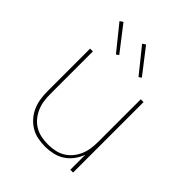

<svg xmlns="http://www.w3.org/2000/svg" viewBox="-211 -885 1021 1021"><g transform="rotate(45 300.0 -374.0)"><path d="M297 8Q269 8 241.5 2.5Q214 -3 190 -17.5Q166 -32 147.5 -53.5Q129 -75 118 -101Q107 -127 103 -154.5Q99 -182 99 -210V-530H120V-210Q120 -185 123.5 -159.5Q127 -134 137 -110.5Q147 -87 163.5 -67Q180 -47 202 -34Q224 -21 249.5 -16Q275 -11 300 -11Q325 -11 350.5 -16Q376 -21 398 -34Q420 -47 436.5 -67Q453 -87 463 -110.5Q473 -134 476.5 -159.5Q480 -185 480 -210V-530H501V0H480V-113Q470 -85 452 -61Q434 -37 409.5 -21Q385 -5 355.5 1.5Q326 8 297 8ZM388 -605 276 -744 294 -756 403 -615ZM218 -605 202 -625 106 -744 124 -756 233 -615Z"/></g></svg>

Font: Iosevka Curly Thin Extended
Style: Regular
Weight: 100
Width: 7
Monospace: yes
Designer: Belleve Invis
Foundry: Belleve Invis
Version: Version 11.1.0; ttfautohint (v1.8.3)